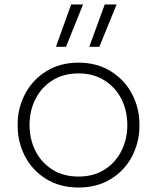

<svg xmlns="http://www.w3.org/2000/svg" viewBox="-20 -821 701 858"><path d="M59 -257V-267Q59 -338 92 -401Q125 -464 186.5 -502.5Q248 -541 331 -541Q413 -541 475 -502.5Q537 -464 570 -401Q603 -338 603 -267V-257Q603 -187 571 -124Q539 -61 477 -22Q415 17 331 17Q247 17 185 -22Q123 -61 91 -124Q59 -187 59 -257ZM549 -262Q549 -326 522.5 -378.5Q496 -431 446.5 -462Q397 -493 331 -493Q264 -493 214.5 -462Q165 -431 138.5 -378.5Q112 -326 112 -262Q112 -200 138 -147.5Q164 -95 213.5 -63.5Q263 -32 331 -32Q399 -32 448 -63.5Q497 -95 523 -147.5Q549 -200 549 -262ZM448 -801H501L424 -612H379ZM298 -801H351L275 -612H230Z"/></svg>

Font: Sora-SIA ExtraLight
Style: Regular
Weight: 200
Designer: Jonathan Barnbrook, Julián Moncada
Foundry: Barnbrook Fonts
Version: Version 2.000